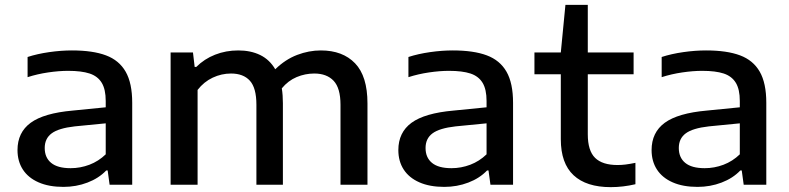

<svg xmlns="http://www.w3.org/2000/svg" viewBox="-20 -760 3248 790"><path d="M524 -337V0H431L423 -58.5H417Q386.5 -26.5 340 -8.8Q293.5 9 241 9Q181 9 138.5 -9.8Q96 -28.5 74 -62.5Q52 -96.5 52 -142.5Q52 -215 106.2 -254.8Q160.5 -294.5 279 -305L415 -318.5V-344.5Q415 -392.5 398.5 -419.5Q382 -446.5 348.8 -457.5Q315.5 -468.5 260.5 -468.5Q222.5 -468.5 178.2 -462Q134 -455.5 93.5 -442.5V-525.5Q133.5 -538.5 182.2 -545.5Q231 -552.5 276 -552.5Q362 -552.5 416 -532.2Q470 -512 497 -465Q524 -418 524 -337ZM415 -125V-252.5L287.5 -240Q221 -232.5 192.5 -211.2Q164 -190 164 -151Q164 -111.5 190.5 -89.8Q217 -68 270.5 -68Q310.5 -68 348 -82.2Q385.5 -96.5 415 -125Z M1492 -334.5V0H1381V-329Q1381 -397.5 1352.8 -427.5Q1324.5 -457.5 1273 -457.5Q1235.5 -457.5 1200.5 -442.8Q1165.5 -428 1139.5 -396.5Q1144 -369 1144 -335.5V0H1035V-329Q1035 -398 1008.2 -427.8Q981.5 -457.5 930.5 -457.5Q891.5 -457.5 855.2 -440.5Q819 -423.5 793 -390V0H682V-544H774L781 -484.5H787.5Q820.5 -517.5 865 -535Q909.5 -552.5 960.5 -552.5Q1012 -552.5 1050.8 -533.5Q1089.5 -514.5 1112.5 -475Q1154 -515.5 1202.5 -534Q1251 -552.5 1300 -552.5Q1390 -552.5 1441 -499.5Q1492 -446.5 1492 -334.5Z M2091 -337V0H1998L1990 -58.5H1984Q1953.5 -26.5 1907 -8.8Q1860.5 9 1808 9Q1748 9 1705.5 -9.8Q1663 -28.5 1641 -62.5Q1619 -96.5 1619 -142.5Q1619 -215 1673.2 -254.8Q1727.5 -294.5 1846 -305L1982 -318.5V-344.5Q1982 -392.5 1965.5 -419.5Q1949 -446.5 1915.8 -457.5Q1882.5 -468.5 1827.5 -468.5Q1789.5 -468.5 1745.2 -462Q1701 -455.5 1660.5 -442.5V-525.5Q1700.5 -538.5 1749.2 -545.5Q1798 -552.5 1843 -552.5Q1929 -552.5 1983 -532.2Q2037 -512 2064 -465Q2091 -418 2091 -337ZM1982 -125V-252.5L1854.5 -240Q1788 -232.5 1759.5 -211.2Q1731 -190 1731 -151Q1731 -111.5 1757.5 -89.8Q1784 -68 1837.5 -68Q1877.5 -68 1915 -82.2Q1952.5 -96.5 1982 -125Z M2594.5 -90V-2Q2543.5 10 2493 10Q2392.5 10 2340 -39Q2287.5 -88 2287.5 -187V-454.5H2179V-544H2287.5L2306.5 -740H2398.5V-544H2587V-454.5H2398.5V-207.5Q2398.5 -140 2428.5 -110.5Q2458.5 -81 2521 -81Q2537 -81 2553.5 -83Q2570 -85 2594.5 -90Z M3133 -337V0H3040L3032 -58.5H3026Q2995.5 -26.5 2949 -8.8Q2902.5 9 2850 9Q2790 9 2747.5 -9.8Q2705 -28.5 2683 -62.5Q2661 -96.5 2661 -142.5Q2661 -215 2715.2 -254.8Q2769.5 -294.5 2888 -305L3024 -318.5V-344.5Q3024 -392.5 3007.5 -419.5Q2991 -446.5 2957.8 -457.5Q2924.5 -468.5 2869.5 -468.5Q2831.5 -468.5 2787.2 -462Q2743 -455.5 2702.5 -442.5V-525.5Q2742.5 -538.5 2791.2 -545.5Q2840 -552.5 2885 -552.5Q2971 -552.5 3025 -532.2Q3079 -512 3106 -465Q3133 -418 3133 -337ZM3024 -125V-252.5L2896.5 -240Q2830 -232.5 2801.5 -211.2Q2773 -190 2773 -151Q2773 -111.5 2799.5 -89.8Q2826 -68 2879.5 -68Q2919.5 -68 2957 -82.2Q2994.5 -96.5 3024 -125Z"/></svg>

Font: Encode Sans Expanded Medium
Style: Regular
Weight: 500
Width: 7
Designer: Multiple Designers
Foundry: Impallari Type
Version: Version 2.000